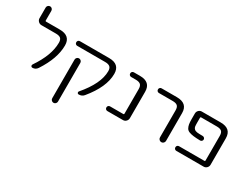

<svg xmlns="http://www.w3.org/2000/svg" viewBox="-82 -1301 2744 2133"><g transform="rotate(30 1290.0 -235.0)"><path d="M107 -460Q84 -460 67 -477Q50 -494 50 -517V-653Q50 -668 61 -679Q72 -690 87 -690Q102 -690 112.5 -679Q123 -668 123 -653V-528Q123 -520 132 -520H308Q447 -520 447 -395Q447 -229 319 -34Q296 0 256 0Q243 0 238 -11Q233 -22 240 -33Q373 -227 373 -388Q373 -427 354.5 -443.5Q336 -460 292 -460Z M617 -313Q617 -328 628 -339Q639 -350 654 -350Q669 -350 680 -339Q691 -328 691 -313V183Q691 198 680 209Q669 220 654 220Q639 220 628 209Q617 198 617 183ZM567 -460Q554 -460 545.5 -468.5Q537 -477 537 -490Q537 -503 545.5 -511.5Q554 -520 567 -520H941Q1079 -520 1079 -395Q1079 -227 916 -30Q892 0 849 0Q838 0 833 -10.5Q828 -21 835 -30Q1006 -229 1006 -388Q1006 -426 987 -443Q968 -460 924 -460Z M1219 0Q1206 0 1197.5 -8.5Q1189 -17 1189 -30Q1189 -43 1197.5 -51.5Q1206 -60 1219 -60H1389Q1398 -60 1398 -69V-385Q1398 -426 1379 -443Q1360 -460 1316 -460H1259Q1246 -460 1237.5 -468.5Q1229 -477 1229 -490Q1229 -503 1237.5 -511.5Q1246 -520 1259 -520H1337Q1475 -520 1475 -395V-57Q1475 -34 1458.5 -17Q1442 0 1419 0Z M1615 -460Q1602 -460 1593.5 -468.5Q1585 -477 1585 -490Q1585 -503 1593.5 -511.5Q1602 -520 1615 -520H1810Q1949 -520 1949 -395V-39Q1949 -23 1937.5 -11.5Q1926 0 1910 0Q1894 0 1882.5 -11.5Q1871 -23 1871 -39V-385Q1871 -426 1852.5 -443Q1834 -460 1790 -460Z M2430 -60Q2438 -60 2438 -69V-385Q2438 -426 2419.5 -443Q2401 -460 2357 -460H2156Q2147 -460 2147 -451V-390Q2147 -354 2149.5 -337.5Q2152 -321 2165.5 -308.5Q2179 -296 2202.5 -293Q2226 -290 2274 -290Q2286 -290 2295 -281.5Q2304 -273 2304 -261Q2304 -249 2295 -240.5Q2286 -232 2274 -232Q2220 -233 2186 -237.5Q2152 -242 2128.5 -251.5Q2105 -261 2094 -280.5Q2083 -300 2078.5 -324.5Q2074 -349 2074 -390V-463Q2074 -486 2090.5 -503Q2107 -520 2130 -520H2372Q2510 -520 2510 -395V-57Q2510 -34 2493.5 -17Q2477 0 2454 0H2104Q2091 0 2082.5 -8.5Q2074 -17 2074 -30Q2074 -43 2082.5 -51.5Q2091 -60 2104 -60Z"/></g></svg>

Font: Rounded Mplus 1c
Style: Regular
Weight: 400
Version: Version 1.059.20150529